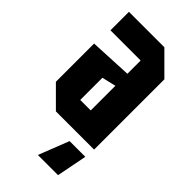

<svg xmlns="http://www.w3.org/2000/svg" viewBox="-238 -621 881 881"><g transform="rotate(45 203.0 -180.0)"><path d="M26 -96V-344L232 -354V-440H36V-560H266L370 -456V0H122ZM164 -260V-116H232V-276ZM365 52 336 200H205L263 52Z"/></g></svg>

Font: Tektur Condensed SemiBold
Style: Regular
Weight: 600
Width: 3
Designer: Adam Jagosz
Foundry: Adam Jagosz
Version: Version 1.005;gftools[0.9.30]